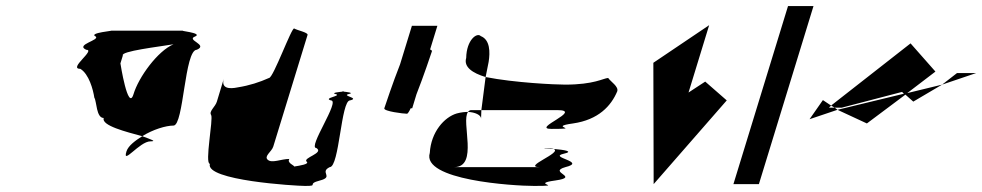

<svg xmlns="http://www.w3.org/2000/svg" viewBox="-20 -795 3238 633"><path d="M245 -568C203 -568 297 -631 264 -631C227 -648 312 -663 295 -675C270 -687 362 -694 345 -694H586C562 -694 650 -687 624 -675C591 -663 668 -648 629 -631C588 -631 586 -381 552 -381C527 -381 484 -368 449 -346C397 -360 313 -381 322 -406C297 -406 299 -461 291 -473C287 -500 273 -551 245 -568ZM377 -586C377 -586 402 -426 420 -484C437 -541 500 -627 552 -649C504 -641 376 -626 385 -612ZM397 -296C382 -248 440 -329 476 -329C498 -329 478 -335 449 -346C427 -332 403 -315 397 -296Z M676 -416C684 -404 654 -255 672 -255C655 -200 955 -182 986 -182C1034 -182 988 -188 1035 -200C1082 -212 1032 -227 1067 -244C1099 -244 1104 -464 1134 -464C1168 -472 1104 -479 1130 -485C1149 -489 1123 -492 1111 -493C1100 -492 1070 -489 1086 -485C1110 -479 1043 -472 1071 -464C1103 -464 993 -307 1023 -307C1050 -290 977 -275 991 -262C1001 -254 969 -249 950 -246C950 -250 925 -258 934 -271C907 -271 877 -256 863 -268C849 -280 876 -295 881 -312L994 -680C996 -688 960 -695 950 -701C942 -707 881 -538 867 -538C836 -524 802 -513 764 -507C736 -501 708 -503 718 -536L695 -460C690 -443 668 -428 676 -416ZM1111 -493C1106 -494 1104 -494 1111 -494C1118 -494 1116 -494 1111 -493Z M1247 -438C1244 -428 1311 -420 1322 -420C1324 -420 1329 -427 1334 -438H1339L1353 -484C1376 -542 1402 -620 1404 -626C1405 -628 1402 -630 1398 -632L1422 -710H1338L1299 -583C1276 -525 1249 -444 1247 -438Z M1397 -291C1369 -201 1672 -182 1741 -182C1848 -182 1723 -188 1811 -200C1895 -212 1784 -227 1844 -244C1917 -262 1786 -276 1838 -288C1874 -296 1840 -301 1805 -304C1837 -292 1699 -244 1760 -244H1477C1559 -244 1499 -394 1523 -426C1513 -426 1501 -425 1486 -421C1445 -409 1401 -360 1397 -291ZM1517 -604C1518 -664 1553 -689 1565 -676C1596 -664 1596 -623 1591 -591L1581 -541C1538 -554 1508 -574 1517 -604ZM1523 -426C1526 -430 1529 -432 1534 -432H1567L1566 -404C1566 -416 1546 -425 1523 -426ZM1581 -541 1567 -432H1817C1906 -432 1729 -370 1798 -370C1905 -370 1781 -376 1869 -388C1953 -400 1995 -446 2015 -494C2020 -510 1994 -525 1985 -538C1969 -537 1939 -516 1843 -516C1811 -516 1677 -522 1581 -541ZM1805 -304C1780 -306 1763 -307 1779 -307C1792 -307 1802 -306 1805 -304Z M2134 -588 2135 -188 2376 -464 2305 -526 2250 -490 2318 -712Z M2398 -188H2482L2662 -775H2578Z M2649 -402 2693 -465 2720 -447 2713 -440H2732L2741 -433ZM2720 -447 2732 -440H2755L2954 -492L2960 -486L2741 -433L2838 -388L2965 -483L2991 -460L3086 -516L2971 -488L3064 -559L2982 -652ZM3086 -516 3135 -554H3198Z"/></svg>

Font: bitstorm
Style: suextobl
Weight: 400
Version: Version 0.2